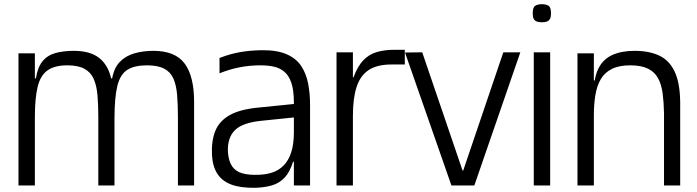

<svg xmlns="http://www.w3.org/2000/svg" viewBox="-20 -883 3316 914"><path d="M68 0V-629H146V-510H151Q159 -563 182.5 -591.5Q206 -620 244 -630.5Q282 -641 331 -641Q408 -641 451 -608Q494 -575 509 -510H514Q523 -560 550.5 -588.5Q578 -617 619.5 -629Q661 -641 710 -641Q814 -641 859 -580.5Q904 -520 904 -398V0H827V-325Q827 -386 823 -432.5Q819 -479 805 -510Q791 -541 761 -556.5Q731 -572 679 -572Q620 -572 586 -550.5Q552 -529 538.5 -473.5Q525 -418 525 -317V0H448V-325Q448 -384 444 -430Q440 -476 426 -507.5Q412 -539 382 -555.5Q352 -572 300 -572Q241 -572 207 -548.5Q173 -525 159.5 -471Q146 -417 146 -325V0Z M1379 0V-307Q1379 -313 1379 -326Q1379 -339 1379 -354Q1379 -369 1379 -380.5Q1379 -392 1379 -394Q1379 -453 1367 -488.5Q1355 -524 1333 -542Q1311 -560 1282.5 -566Q1254 -572 1220 -572Q1168 -572 1120 -562.5Q1072 -553 1025 -534V-607Q1077 -627 1123.5 -635Q1170 -643 1225 -644Q1298 -645 1344 -625Q1390 -605 1414 -568.5Q1438 -532 1447 -484.5Q1456 -437 1456 -385V0ZM1193 11Q1125 12 1081 -4.5Q1037 -21 1014.5 -56Q992 -91 989 -146Q986 -214 1005.5 -261Q1025 -308 1074.5 -335.5Q1124 -363 1211 -371L1399 -390V-326L1224 -308Q1134 -299 1098 -263Q1062 -227 1065 -160Q1068 -115 1085.5 -90.5Q1103 -66 1135 -57.5Q1167 -49 1212 -51Q1247 -52 1277 -62Q1307 -72 1330 -95Q1353 -118 1366 -157Q1379 -196 1379 -254L1397 -113H1375Q1360 -64 1335 -37.5Q1310 -11 1274.5 -0.5Q1239 10 1193 11Z M1582 0V-634H1660V-515H1663Q1682 -567 1709 -595.5Q1736 -624 1773 -635Q1810 -646 1858 -646H1907V-576H1844Q1775 -576 1735 -549.5Q1695 -523 1677.5 -469Q1660 -415 1660 -332V0Z M2129 0 1908 -633 1990 -634 2182 -71H2185L2376 -634H2457L2238 0Z M2521 0V-634H2599V0ZM2560 -777Q2547 -777 2537 -780Q2527 -783 2521.5 -792Q2516 -801 2516 -820Q2516 -849 2528.5 -856Q2541 -863 2560 -863Q2578 -863 2590.5 -856Q2603 -849 2603 -820Q2603 -801 2597.5 -792Q2592 -783 2582 -780Q2572 -777 2560 -777Z M2807 -334V-442Q2807 -515 2829.5 -558.5Q2852 -602 2895.5 -621.5Q2939 -641 3001 -641Q3070 -641 3118 -618.5Q3166 -596 3191.5 -542.5Q3217 -489 3218 -396L3141 -343Q3140 -396 3134.5 -438Q3129 -480 3113 -510Q3097 -540 3065 -556Q3033 -572 2980 -572Q2927 -572 2893 -555Q2859 -538 2840.5 -507Q2822 -476 2814.5 -432Q2807 -388 2807 -334ZM2729 0V-629H2807V-442V0ZM2809 -436 2774 -461V-500H2820ZM3141 0V-372L3218 -400V0Z"/></svg>

Font: Matangi Medium
Style: Regular
Weight: 500
Designer: Prashant Pant
Foundry: The Graphic Ant
Version: Version 3.002